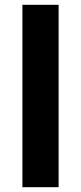

<svg xmlns="http://www.w3.org/2000/svg" viewBox="-20 -780 338 800"><path d="M224.2 0H73.4V-760H224.2Z"/></svg>

Font: Noto Sans Khmer UI
Style: Regular
Weight: 400
Designer: Danh Hong and the Monotype Design Team
Foundry: Monotype Imaging Inc.
Version: Version 2.002